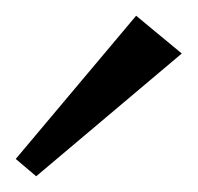

<svg xmlns="http://www.w3.org/2000/svg" viewBox="-20 -741 251 244"><path d="M26 -517 0 -539 153 -721 211 -673Z"/></svg>

Font: Joan
Style: Regular
Weight: 400
Designer: Paolo Biagini
Version: Version 1.001; ttfautohint (v1.8.4.7-5d5b);gftools[0.9.30]